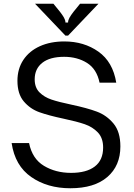

<svg xmlns="http://www.w3.org/2000/svg" viewBox="-20 -994 713 1024"><path d="M42 -231H135Q152 -147 214.5 -109.5Q277 -72 359 -72Q441 -72 485.5 -106Q530 -140 530 -207Q530 -258 502 -287.5Q474 -317 432 -331.5Q390 -346 319 -361Q239 -378 190 -395.5Q141 -413 107 -453Q73 -493 73 -563Q73 -627 104.5 -674.5Q136 -722 192.5 -747.5Q249 -773 323 -773Q428 -773 505 -718.5Q582 -664 600 -553H511Q496 -626 444 -658.5Q392 -691 322 -691Q246 -691 205.5 -659Q165 -627 165 -571Q165 -527 190.5 -501.5Q216 -476 254.5 -463Q293 -450 360 -436Q445 -418 497 -398.5Q549 -379 585.5 -335Q622 -291 622 -213Q622 -110 552.5 -50Q483 10 355 10Q233 10 146.5 -50Q60 -110 42 -231ZM329 -804 167 -974H265L300 -931Q314 -913 321.5 -899.5Q329 -886 329 -874H343Q343 -886 350.5 -899.5Q358 -913 372 -931L407 -974H505L343 -804Z"/></svg>

Font: Open Sauce Sans
Style: Regular
Weight: 400
Designer: Alfredo Marco Pradil
Foundry: Creative Sauce Fz LLC
Version: Version 1.477